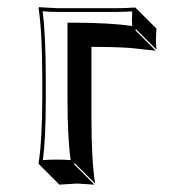

<svg xmlns="http://www.w3.org/2000/svg" viewBox="-20 -452 488 532"><path d="M97.2 -229Q97.2 -361.8 86.9 -429.2L87.9 -432.1Q89.8 -432.1 140.1 -429.2H299.8Q325.2 -429.2 355 -431.2L356.9 -429.2L413.6 -372.6Q410.6 -335 413.6 -314.5L356.9 -371.1L355 -368.2L411.6 -311.5Q411.6 -311.5 338.9 -319.3Q290.5 -322.3 233.4 -322.3V-123.5Q233.4 -6.3 243.7 56.6L187 0L185.1 2.9L241.7 59.6Q239.7 59.6 193.4 56.6L144.5 59.6L87.9 2.9L86.9 0Q96.7 -61 97.2 -180.2ZM106.9 -229V-180.2Q106.9 -65.9 98.6 -8.3Q115.2 -9.8 137.2 -9.8Q159.2 -9.8 175.8 -8.3Q167 -69.3 167 -180.2V-389.2H176.8Q282.7 -389.2 346.2 -379.9Q345.2 -397.5 346.2 -420.4Q320.3 -418.9 299.8 -418.9H140.1Q116.7 -418.9 98.1 -420.9Q106.9 -353 106.9 -229Z"/></svg>

Font: Linux Biolinum Shadow O
Style: Regular
Weight: 400
Designer: Philipp H. Poll
Foundry: Philipp H. Poll
Version: Version 1.0.4